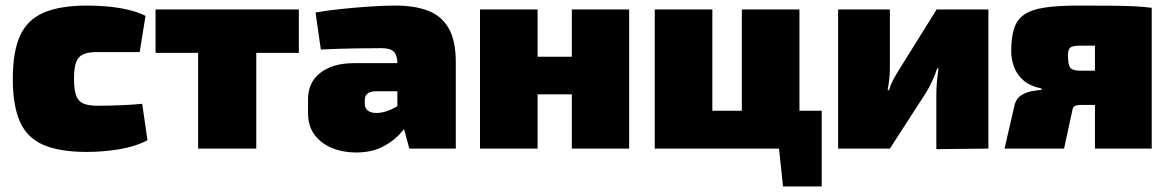

<svg xmlns="http://www.w3.org/2000/svg" viewBox="-20 -534 4205 690"><path d="M294 -514Q325 -514 362 -511Q399 -508 436 -500Q473 -492 503 -477L482 -347Q434 -347 398 -347Q362 -347 330 -347Q298 -347 279.5 -339Q261 -331 253.5 -310.5Q246 -290 246 -251Q246 -212 253.5 -191Q261 -170 279.5 -162Q298 -154 330 -154Q347 -154 372.5 -154.5Q398 -155 429 -156.5Q460 -158 491 -161L510 -30Q466 -7 408 2.5Q350 12 292 12Q194 12 135.5 -13.5Q77 -39 51.5 -97Q26 -155 26 -251Q26 -348 52 -405.5Q78 -463 137 -488.5Q196 -514 294 -514Z M901 -500V0H692V-500ZM1054 -500V-344H539V-500Z M1399 -514Q1470 -514 1518.5 -495.5Q1567 -477 1592.5 -432.5Q1618 -388 1618 -310V0H1451L1422 -107L1408 -127V-311Q1407 -337 1394.5 -349Q1382 -361 1349 -361Q1310 -361 1253.5 -360Q1197 -359 1133 -356L1114 -489Q1152 -496 1204.5 -501.5Q1257 -507 1309 -510.5Q1361 -514 1399 -514ZM1537 -307 1536 -206H1329Q1310 -206 1300.5 -197.5Q1291 -189 1291 -175V-159Q1291 -146 1301.5 -137Q1312 -128 1333 -128Q1357 -128 1383 -139.5Q1409 -151 1433 -169Q1457 -187 1474 -206V-142Q1467 -125 1452 -99Q1437 -73 1411.5 -47Q1386 -21 1348.5 -3.5Q1311 14 1259 14Q1213 14 1173.5 -2Q1134 -18 1110.5 -49.5Q1087 -81 1087 -128V-178Q1087 -238 1131.5 -272.5Q1176 -307 1252 -307Z M1912 -500V0H1705V-500ZM2044 -330V-195H1905V-330ZM2241 -500V0H2035V-500Z M2540 -500V0H2333V-500ZM2933 -136V0H2528V-136ZM2853 -500V0H2646V-500ZM2933 -5V136H2794L2779 -5Z M3532 -500V0L3345 2V-194Q3345 -217 3347 -239.5Q3349 -262 3353 -288H3348Q3341 -266 3329 -240.5Q3317 -215 3306 -198L3178 0H2992V-500H3178V-291Q3178 -271 3176 -252Q3174 -233 3170 -210H3175Q3182 -233 3192 -251Q3202 -269 3214 -288L3346 -500Z M3857 -514Q3929 -514 3975.5 -513.5Q4022 -513 4055 -511.5Q4088 -510 4119 -506L4106 -366Q4099 -369 4035 -369.5Q3971 -370 3861 -370Q3835 -370 3826.5 -363Q3818 -356 3818 -336Q3818 -301 3826.5 -290.5Q3835 -280 3861 -280H4107L4110 -160Q4089 -159 4063.5 -158Q4038 -157 3993.5 -157Q3949 -157 3871 -157Q3850 -157 3842.5 -153Q3835 -149 3833 -134L3804 0H3590L3627 -160Q3634 -182 3651.5 -192.5Q3669 -203 3689 -206.5Q3709 -210 3723 -211V-216Q3680 -225 3656.5 -246.5Q3633 -268 3623.5 -295.5Q3614 -323 3614 -349Q3614 -400 3624.5 -432Q3635 -464 3661.5 -482Q3688 -500 3735.5 -507Q3783 -514 3857 -514ZM4119 -506V0H3915V-506Z"/></svg>

Font: Exo 2 Black
Style: Regular
Weight: 900
Designer: Natanael Gama
Foundry: Natanael Gama
Version: Version 2.010